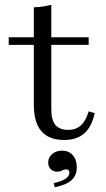

<svg xmlns="http://www.w3.org/2000/svg" viewBox="-20 -569 438 796"><path d="M246 11.3Q183.1 11.3 151.6 -25Q120.2 -61.3 120.2 -134.7V-383.1H16.1V-414.5H120.2V-538.7Q141.9 -539.5 160.1 -542.3Q178.2 -545.2 192.7 -549.2V-414.5H347.6V-383.1H192.7V-114.5Q192.7 -71.8 209.7 -51.2Q226.6 -30.6 262.9 -30.6Q295.2 -30.6 315.7 -49.6Q336.3 -68.5 347.6 -107.3L372.6 -100Q360.5 -43.5 329.4 -16.1Q298.4 11.3 246 11.3ZM207.3 207.3 202.4 190.3Q234.7 183.1 251.2 172.2Q267.7 161.3 267.7 146.8Q267.7 133.1 254 133.1Q245.2 133.1 237.5 137.9Q229.8 142.7 216.9 142.7Q200.8 142.7 190.3 132.3Q179.8 121.8 179.8 104.8Q179.8 83.9 196 69.8Q212.1 55.6 237.1 55.6Q265.3 55.6 281.9 74.6Q298.4 93.5 298.4 125Q298.4 158.1 276.6 177.8Q254.8 197.6 207.3 207.3Z"/></svg>

Font: Playfair 12pt Light
Style: Regular
Weight: 300
Designer: Claus Eggers Sørensen
Foundry: Claus Eggers Sørensen
Version: Version 2.000;gftools[0.9.28]